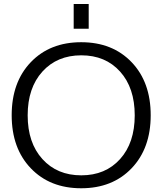

<svg xmlns="http://www.w3.org/2000/svg" viewBox="-20 -957 834 986"><path d="M358.4 -809.6V-936.5H435.5V-809.6ZM138.2 -92.8Q40 -195.3 40 -365.2Q40 -535.2 138.2 -637.7Q236.3 -740.2 397 -740.2Q557.6 -740.2 655.8 -637.7Q753.9 -535.2 753.9 -365.2Q753.9 -195.3 655.8 -92.8Q557.6 9.8 397 9.8Q236.3 9.8 138.2 -92.8ZM197.8 -140.1Q273.4 -56.6 397.5 -56.6Q521.5 -56.6 596.7 -140.1Q671.9 -223.6 671.9 -364.7Q671.9 -505.9 596.7 -589.4Q521.5 -672.9 397.5 -672.9Q273.4 -672.9 197.8 -589.4Q122.1 -505.9 122.1 -364.7Q122.1 -223.6 197.8 -140.1Z"/></svg>

Font: Gen Shin Gothic Normal
Style: Regular
Weight: 300
Designer: [Source Han Sans]
Ryoko NISHIZUKA  (kana & ideographs); Paul D. Hunt (Latin, Greek & Cyrillic); Wenlong ZHANG  (bopomofo
Version: Version 1.002.20150607